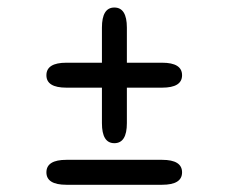

<svg xmlns="http://www.w3.org/2000/svg" viewBox="-20 -593 659 518"><path d="M105.2 -390Q105.2 -423.8 159.2 -423.8H417.3Q471.2 -423.8 471.2 -390Q471.2 -356.5 417.3 -356.5H159.2Q105.2 -356.5 105.2 -390ZM288.5 -206.7Q255 -206.7 255 -260.7V-518.5Q255 -572.7 288.5 -572.7Q322.3 -572.7 322.3 -518.5V-260.7Q322.3 -206.7 288.5 -206.7ZM105.2 -128Q105.2 -161.8 159.2 -161.8H417.3Q471.2 -161.8 471.2 -128Q471.2 -94.5 417.3 -94.5H159.2Q105.2 -94.5 105.2 -128Z"/></svg>

Font: Sono ExtraLight
Style: Regular
Weight: 200
Designer: Tyler Finck
Foundry: Tyler Finck
Version: Version 2.112